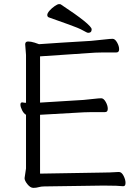

<svg xmlns="http://www.w3.org/2000/svg" viewBox="-20 -900 678 930"><path d="M424 -758Q424 -741 407 -741Q402 -741 382 -752.5Q362 -764 314 -781Q266 -798 216 -816Q209 -819 209 -827.5Q209 -836 220 -848.5Q231 -861 245 -870.5Q259 -880 265.5 -880Q272 -880 274 -879Q424 -780 424 -758ZM472 -64Q510 -64 555 -67H556Q569 -67 578.5 -48.5Q588 -30 588 -14Q588 2 577 2H576Q552 -1 489 -1H473L195 3Q179 3 167.5 6.5Q156 10 141.5 10Q127 10 113 -7.5Q99 -25 99 -37L106 -84V-344Q95 -350 87 -366Q79 -382 79 -393Q79 -404 87 -404H89Q97 -402 106 -402V-634L102 -685Q102 -699 116 -699Q130 -699 147.5 -693.5Q165 -688 169 -686Q265 -693 420 -702L440 -704Q463 -706 488.5 -709Q514 -712 525.5 -712Q537 -712 547 -694.5Q557 -677 557 -661.5Q557 -646 544 -646H482Q455 -646 441 -645L174 -627V-403L385 -416Q408 -418 433.5 -421Q459 -424 470.5 -424Q482 -424 492 -406.5Q502 -389 502 -373Q502 -357 489 -357H426Q400 -357 386 -356L174 -344V-59Z"/></svg>

Font: Fusion Kai T
Style: Regular
Weight: 400
Designer: Fontworks Inc.
Version: Version 24.134;May 13, 2024